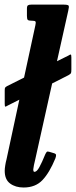

<svg xmlns="http://www.w3.org/2000/svg" viewBox="-24 -800 330 834"><path d="M6 -425.5 80.5 -463 129.5 -689.5Q132.5 -702.5 130.2 -706.2Q128 -710 116 -710H114Q100.5 -710 96.8 -713.5Q93 -717 93 -731V-762.5Q93 -774 97.5 -777Q102 -780 113 -780H249.5Q270.5 -780 273.8 -775.8Q277 -771.5 272.5 -753.5L223.5 -534L273 -558.5Q280.5 -563.5 283.2 -563.2Q286 -563 286 -550V-498Q286 -485 284 -481.8Q282 -478.5 273.5 -473.5L202.5 -437.5L128.5 -105Q126.5 -98.5 123.5 -83.2Q120.5 -68 120.5 -64.5Q120.5 -53.5 125.5 -53.5Q136 -53.5 147.2 -74.2Q158.5 -95 172.5 -129.5Q176.5 -138 179.5 -140.5Q182.5 -143 190.5 -140.5L210.5 -134.5Q219 -132 219.5 -126.8Q220 -121.5 216.5 -112Q191 -50 160.5 -17.8Q130 14.5 78.5 14.5Q43.5 14.5 20 -2.8Q-3.5 -20 -3.5 -58Q-3.5 -67.5 -1.2 -81.8Q1 -96 4 -106.5L60 -367L9.5 -341.5Q2 -337 -0.8 -336.8Q-3.5 -336.5 -3.5 -349.5V-407Q-3.5 -416.5 -1.8 -419.2Q0 -422 6 -425.5Z"/></svg>

Font: Besley* Condensed Semi
Style: Italic
Weight: 600
Width: 3
Italic angle: -13°
Designer: Owen Earl
Foundry: indestructible type*
Version: Version 3.000; ttfautohint (v1.8.3)